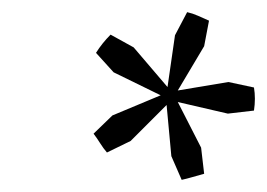

<svg xmlns="http://www.w3.org/2000/svg" viewBox="-20 -710 440 316"><path d="M255 -548 167 -591 138 -623Q143 -631 149 -638.5Q155 -646 162 -653L200 -632L264 -557ZM156 -459Q150 -466 145 -474Q140 -482 134 -490L165 -520L256 -558L264 -547L195 -478ZM279 -414 262 -453 253 -550 266 -555 311 -467 316 -424Q305 -421 296.5 -418.5Q288 -416 279 -414ZM355 -523 260 -545V-559L356 -575L398 -566Q401 -548 398 -528ZM266 -550 254 -555 268 -652 288 -690Q297 -688 306 -684Q315 -680 324 -676L316 -634Z"/></svg>

Font: Piazzolla Thin
Style: Italic
Weight: 400
Italic angle: -11.3°
Version: Version 2.005